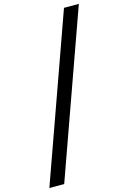

<svg xmlns="http://www.w3.org/2000/svg" viewBox="-174 -1182 927 1387"><g transform="rotate(-15 289.5 -489.0)"><path d="M564 -1104 125 126H14L453 -1104Z"/></g></svg>

Font: STIXSizeOneSym
Style: Bold
Weight: 700
Designer: MicroPress Inc., with final additions and corrections provided by Coen Hoffman, Elsevier (retired)
Version: Version 1.1.0